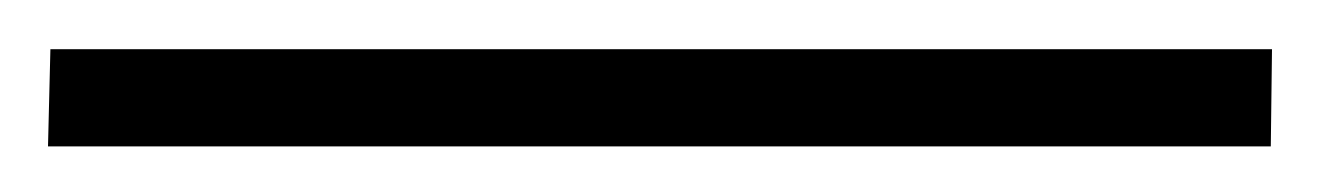

<svg xmlns="http://www.w3.org/2000/svg" viewBox="-25 24 550 80"><path d="M505 44.5 504.5 85H-5L-4 44.5Z"/></svg>

Font: Merriweather 28pt Medium
Style: Regular
Weight: 500
Version: Version 2.100